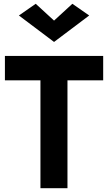

<svg xmlns="http://www.w3.org/2000/svg" viewBox="-20 -996 571 1016"><path d="M266 -887 363 -976 452 -914 266 -774 80 -914 169 -976ZM6 -571V-700H526V-571H337V0H194V-571Z"/></svg>

Font: Von Semi
Style: Regular
Weight: 600
Version: Version 4.000; ttfautohint (v1.8.4.7-5d5b)